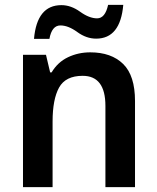

<svg xmlns="http://www.w3.org/2000/svg" viewBox="-20 -765 643 785"><path d="M349 -551Q300 -551 258 -531Q216 -511 191 -469H185L168 -541H74V0H195V-268Q195 -359 221.5 -407Q248 -455 318 -455Q411 -455 411 -332V0H532V-352Q532 -456 483.5 -503.5Q435 -551 349 -551ZM484 -745H422Q410 -690 377 -690Q345 -690 307.5 -717Q270 -744 231 -744Q131 -744 119 -606H182Q192 -661 227 -661Q259 -661 296 -634Q333 -607 373 -607Q472 -607 484 -745Z"/></svg>

Font: Noto Sans Display Medium
Style: Regular
Weight: 500
Designer: Monotype Design Team
Foundry: Monotype Imaging Inc.
Version: Version 1.900